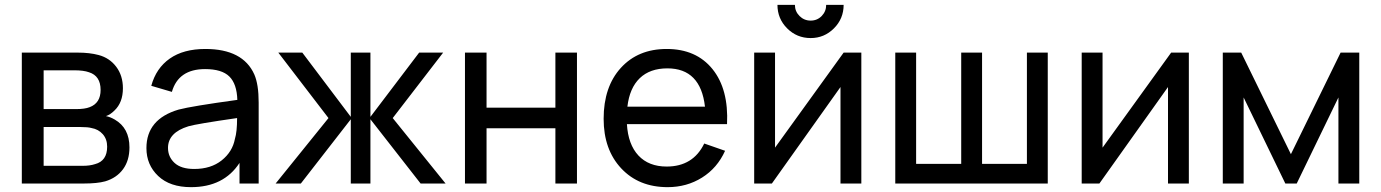

<svg xmlns="http://www.w3.org/2000/svg" viewBox="-20 -757 5697 792"><path d="M70 0V-540H300Q350 -540 387 -530Q432 -518 459.5 -481.5Q487 -445 487 -393Q487 -334 452 -301Q435 -284 417 -278Q434 -275 453 -264Q514 -229 514 -149Q514 -95 487.5 -59Q461 -23 414 -9Q381 0 326 0ZM160 -307H294Q330 -307 350 -315Q395 -332 395 -386Q395 -444 347 -459Q325 -467 286 -467H160ZM160 -73H321Q351 -73 372 -80Q422 -93 422 -152Q422 -183 404 -203.5Q386 -224 357 -229Q343 -233 313 -233H160Z M1029 -450Q1047 -409 1047 -334V0H968V-85Q903 15 768 15Q681 15 632.5 -31Q584 -77 584 -146Q584 -266 717 -305Q770 -319 959 -345Q957 -411 926 -441.5Q895 -472 826 -472Q716 -472 689 -378L604 -403Q624 -476 680.5 -515.5Q737 -555 827 -555Q982 -555 1029 -450ZM781 -60Q850 -60 894.5 -95.5Q939 -131 949 -184Q958 -213 958 -270Q791 -246 757 -236Q673 -210 673 -147Q673 -110 700 -85Q727 -60 781 -60Z M1117 0 1335 -270 1128 -540H1227L1427 -275V-540H1508V-275L1709 -540H1808L1600 -270L1818 0H1715L1508 -265V0H1427V-265L1221 0Z M1898 0V-540H1987V-313H2271V-540H2360V0H2271V-228H1987V0Z M2566 -245Q2571 -161 2613.5 -115.5Q2656 -70 2730 -70Q2839 -70 2885 -165L2971 -135Q2939 -64 2876 -24.5Q2813 15 2734 15Q2615 15 2542.5 -62.5Q2470 -140 2470 -267Q2470 -399 2541 -477Q2612 -555 2730 -555Q2852 -555 2919 -472Q2986 -389 2979 -245ZM2733 -475Q2661 -475 2619 -434.5Q2577 -394 2568 -317H2888Q2870 -475 2733 -475Z M3324 -600Q3267 -600 3227 -640Q3187 -680 3187 -737H3259Q3259 -710 3278 -691Q3297 -672 3324 -672Q3351 -672 3369.5 -691Q3388 -710 3388 -737H3460Q3460 -680 3420 -640Q3380 -600 3324 -600ZM3533 -540V0H3447V-398L3164 0H3091V-540H3177V-148L3460 -540Z M3673 0V-540H3759V-81H3945V-540H4031V-81H4216V-540H4302V0Z M4884 -540V0H4798V-398L4515 0H4442V-540H4528V-148L4811 -540Z M5024 0V-540H5100L5305 -121L5510 -540H5587V0H5501V-355L5329 0H5282L5110 -355V0Z"/></svg>

Font: Manrope Medium
Style: Medium
Weight: 500
Designer: Mikhail Sharanda
Foundry: Mikhail Sharanda
Version: Version 4.000;hotconv 1.0.109;makeotfexe 2.5.65596